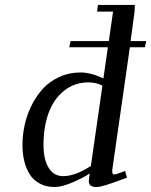

<svg xmlns="http://www.w3.org/2000/svg" viewBox="-20 -749 611 776"><path d="M70.8 -162.1Q70.8 -201.2 79.1 -241.2Q87.4 -281.2 106.2 -320.1Q125 -358.9 151.9 -388.9Q178.7 -418.9 218.8 -437.5Q258.8 -456.1 306.2 -456.1Q347.2 -456.1 397.9 -432.1L416 -558.1H259.8L265.1 -583H419.9L437 -702.1H372.1L376 -729H524.9L523.9 -702.1L507.8 -583H570.8L565.9 -558.1H504.9L434.1 -64.9Q431.2 -43.9 441.9 -43.9Q450.2 -43.9 485.8 -58.1L493.2 -30.8Q432.6 -8.3 407.7 -0.7Q382.8 6.8 369.1 6.8Q338.9 6.8 338.9 -17.1Q338.9 -21.5 340.8 -35.2L342.8 -47.9Q315.4 -29.8 272.5 -11.5Q229.5 6.8 201.2 6.8Q166.5 6.8 140.6 -7.1Q114.7 -21 99.9 -44.9Q85 -68.8 77.9 -98.4Q70.8 -127.9 70.8 -162.1ZM155.8 -163.1Q155.8 -105 176.5 -71Q197.3 -37.1 234.9 -37.1Q283.7 -37.1 347.2 -78.1L394 -402.8Q368.7 -416 337.9 -416Q280.3 -416 238.3 -381.8Q196.3 -347.7 176 -291.3Q155.8 -234.9 155.8 -163.1Z"/></svg>

Font: Dehuti
Style: Bold-Italic
Weight: 700
Version: Version 1.2